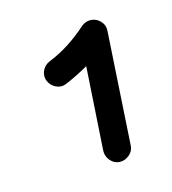

<svg xmlns="http://www.w3.org/2000/svg" viewBox="-62 -797 386 430"><g transform="rotate(-15 131.0 -582.0)"><path d="M165 -419.9Q152.3 -420.9 144 -430.9Q135.7 -440.9 136.2 -453.6L148.4 -646.5Q121.1 -630.9 94.2 -619.6Q82.5 -614.7 70.8 -620.4Q59.1 -626 54.2 -637.7Q49.3 -649.4 54.7 -661.4Q60.1 -673.3 72.3 -678.2Q97.7 -688.5 120.1 -703.1Q142.6 -717.8 162.6 -735.8Q172.4 -743.7 183.1 -743.7Q196.8 -743.7 206.3 -733.9Q215.8 -724.1 214.8 -710.4L198.7 -449.2Q198.2 -436.5 188 -428Q177.7 -419.4 165 -419.9Z"/></g></svg>

Font: Mikhak-FD Bold
Style: Regular
Weight: 700
Designer: Amin Abedi
Version: Version 3.3